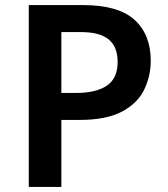

<svg xmlns="http://www.w3.org/2000/svg" viewBox="-20 -734 659 754"><path d="M306 -714Q445 -714 508.5 -656Q572 -598 572 -496Q572 -435 546 -381.5Q520 -328 458.5 -295.5Q397 -263 292 -263H221V0H93V-714ZM298 -608H221V-369H279Q357 -369 399.5 -397.5Q442 -426 442 -491Q442 -550 407 -579Q372 -608 298 -608Z"/></svg>

Font: Noto Sans Tangsa SemiBold
Style: Regular
Weight: 600
Version: Version 1.504